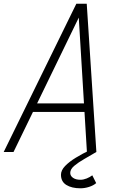

<svg xmlns="http://www.w3.org/2000/svg" viewBox="-36 -820 656 1036"><path d="M-16 0 376 -800H432L484 0H433L389 -725L37 0ZM120 -216 142 -262H438L440 -216ZM398 196Q351 196 322 178Q293 160 293 123Q293 99 315 76Q337 53 373 31Q409 9 449 -10L484 0Q452 19 419.5 37.5Q387 56 365 74.5Q343 93 343 113Q343 129 358 139.5Q373 150 398 150Q414 150 431.5 143Q449 136 462 126L483 168Q468 181 444.5 188.5Q421 196 398 196Z"/></svg>

Font: Victor Mono Thin
Style: Italic
Weight: 100
Italic angle: -12°
Monospace: yes
Designer: Rune Bjørnerås
Version: Version 1.561;gftools[0.9.30]